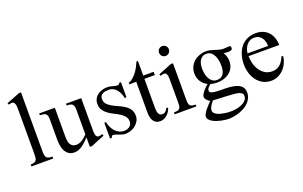

<svg xmlns="http://www.w3.org/2000/svg" viewBox="-99 -1126 2813 1784"><g transform="rotate(-20 1307.0 -234.0)"><path d="M36.1 0V-18.6Q59.1 -18.6 72 -23.9Q85 -29.3 91.6 -39.3Q98.1 -49.3 99.9 -64.2Q101.6 -79.1 101.6 -99.1V-539.1Q101.6 -554.7 100.6 -569.1Q99.6 -583.5 95.7 -594.2Q91.8 -605 85 -611.3Q78.1 -617.7 65.9 -617.7Q58.1 -617.7 51.3 -616Q44.4 -614.3 36.1 -611.3L28.3 -627.9L160.2 -679.7H180.7V-99.1Q180.7 -77.1 183.1 -61.8Q185.5 -46.4 192.6 -36.9Q199.7 -27.3 213.9 -22.9Q228 -18.6 252 -18.6V0Z M630.9 14.6H608.9V-79.1Q594.2 -63.5 577.6 -46.9Q561 -30.3 542.5 -16.6Q523.9 -2.9 503.2 5.9Q482.4 14.6 459.5 14.6Q423.8 14.6 401.9 -1.2Q379.9 -17.1 367.4 -41.7Q355 -66.4 350.8 -96.9Q346.7 -127.4 346.7 -156.2V-352.1Q346.7 -373.5 342.8 -387Q338.9 -400.4 330.1 -407.7Q321.3 -415 307.1 -417.5Q293 -419.9 272.5 -419.9V-438H427.2V-145.5Q427.2 -126.5 430.2 -108.6Q433.1 -90.8 440.9 -76.9Q448.7 -63 463.1 -54.4Q477.5 -45.9 499.5 -45.9Q515.1 -45.9 530.5 -51.5Q545.9 -57.1 559.8 -65.9Q573.7 -74.7 586.2 -85.9Q598.6 -97.2 608.9 -107.9V-356Q608.9 -375.5 604.7 -388.2Q600.6 -400.9 592 -408Q583.5 -415 569.8 -417.5Q556.2 -419.9 537.6 -419.9V-438H688V-115.7Q688 -108.9 688.7 -97.2Q689.5 -85.4 692.4 -75.2Q695.3 -64.9 701.2 -57.1Q707 -49.3 717.8 -49.3Q736.8 -49.3 757.3 -57.1L763.7 -40Z M1109.4 -110.4Q1109.4 -82 1095.9 -59.1Q1082.5 -36.1 1061.8 -19.5Q1041 -2.9 1014.6 5.9Q988.3 14.6 961.9 14.6Q946.8 14.6 930.7 9.8Q914.6 4.9 899.4 -0.7Q884.3 -6.3 870.6 -11Q856.9 -15.6 845.2 -15.6Q842.3 -15.6 839.6 -12.9Q836.9 -10.3 834.7 -6.6Q832.5 -2.9 831.1 0.7Q829.6 4.4 828.1 6.3H811.5V-149.9H828.1Q833 -124 844 -99.9Q855 -75.7 871.8 -56.9Q888.7 -38.1 911.1 -26.9Q933.6 -15.6 961.9 -15.6Q976.6 -15.6 990.2 -19.8Q1003.9 -23.9 1014.4 -32.2Q1024.9 -40.5 1031.2 -52.7Q1037.6 -64.9 1037.6 -80.6Q1037.6 -110.8 1020.8 -131.6Q1003.9 -152.3 978.5 -168.2Q953.1 -184.1 924.1 -198.2Q895 -212.4 869.6 -230.7Q844.2 -249 827.4 -273.4Q810.5 -297.9 810.5 -334Q810.5 -364.3 822.5 -386.2Q834.5 -408.2 854.2 -422.9Q874 -437.5 899.7 -444.3Q925.3 -451.2 952.1 -451.2Q964.8 -451.2 976.8 -448.7Q988.8 -446.3 1000.7 -442.6Q1012.7 -439 1024.7 -436.5Q1036.6 -434.1 1048.3 -434.1Q1056.2 -434.1 1060.8 -439.2Q1065.4 -444.3 1068.8 -451.2H1085.9V-301.3H1068.8Q1064 -324.7 1054.7 -346.7Q1045.4 -368.7 1031.5 -385.7Q1017.6 -402.8 997.6 -413.3Q977.5 -423.8 950.7 -423.8Q936.5 -423.8 921.6 -421.4Q906.7 -418.9 894.5 -412.6Q882.3 -406.2 874.3 -394.5Q866.2 -382.8 866.2 -364.7Q866.2 -333 884.3 -313.2Q902.3 -293.5 929.4 -278.3Q956.5 -263.2 987.8 -250Q1019 -236.8 1046.1 -219.2Q1073.2 -201.7 1091.3 -176Q1109.4 -150.4 1109.4 -110.4Z M1417 -80.6Q1412.1 -62 1401.9 -44.9Q1391.6 -27.8 1377.2 -14.6Q1362.8 -1.5 1345.2 6.6Q1327.6 14.6 1307.6 14.6Q1281.7 14.6 1265.1 4.9Q1248.5 -4.9 1238.5 -21.2Q1228.5 -37.6 1224.6 -58.3Q1220.7 -79.1 1220.7 -101.6V-405.8H1151.9V-419.9Q1176.8 -429.2 1197.3 -447.3Q1217.8 -465.3 1234.6 -487.8Q1251.5 -510.3 1264.4 -534.9Q1277.3 -559.6 1286.6 -582.5H1301.3V-438H1404.3V-405.8H1301.3V-112.8Q1301.3 -102.1 1303 -89.4Q1304.7 -76.7 1309.1 -65.7Q1313.5 -54.7 1322 -47.4Q1330.6 -40 1343.8 -40Q1365.2 -40 1378.2 -51Q1391.1 -62 1398.4 -80.6Z M1608.9 -587.9Q1608.9 -567.4 1595 -552.7Q1581.1 -538.1 1560.5 -538.1Q1540 -538.1 1525.9 -552Q1511.7 -565.9 1511.7 -587.9Q1511.7 -608.4 1525.9 -621.8Q1540 -635.3 1560.5 -635.3Q1580.1 -635.3 1594.5 -621.3Q1608.9 -607.4 1608.9 -587.9ZM1452.6 0V-18.6Q1474.1 -18.6 1487.5 -21.7Q1501 -24.9 1508.3 -33Q1515.6 -41 1518.1 -54.7Q1520.5 -68.4 1520.5 -89.4V-323.7Q1520.5 -334.5 1519.5 -345.9Q1518.6 -357.4 1515.1 -366.9Q1511.7 -376.5 1505.1 -382.3Q1498.5 -388.2 1486.8 -388.2Q1479 -388.2 1470.2 -386Q1461.4 -383.8 1452.6 -380.9L1446.3 -397.9L1579.1 -451.2H1600.1V-89.4Q1600.1 -68.4 1602.5 -54.7Q1605 -41 1612.3 -33Q1619.6 -24.9 1632.6 -21.7Q1645.5 -18.6 1667 -18.6V0Z M2160.6 -399.4Q2160.6 -384.3 2148.4 -379.4Q2136.2 -374.5 2120.6 -374.5Q2107.9 -374.5 2095.2 -375.5Q2082.5 -376.5 2073.7 -377Q2087.9 -358.4 2093.8 -335.4Q2099.6 -312.5 2099.6 -290Q2099.6 -253.4 2085.2 -225.8Q2070.8 -198.2 2046.9 -179.4Q2022.9 -160.6 1991.7 -151.1Q1960.4 -141.6 1926.8 -141.6Q1910.2 -141.6 1893.6 -143.8Q1877 -146 1860.4 -150.9Q1847.7 -140.6 1835.9 -127.4Q1824.2 -114.3 1824.2 -97.7Q1824.2 -83 1838.4 -76.7Q1852.5 -70.3 1875.7 -67.9Q1898.9 -65.4 1928.7 -65.4Q1958.5 -65.4 1989.7 -64.2Q2021 -63 2050.8 -58.3Q2080.6 -53.7 2103.8 -42.7Q2127 -31.7 2141.1 -12Q2155.3 7.8 2155.3 40Q2155.3 69.3 2144 93.3Q2132.8 117.2 2113.8 136.7Q2094.7 156.2 2069.6 170.2Q2044.4 184.1 2017.1 193.6Q1989.7 203.1 1961.9 207.5Q1934.1 211.9 1909.7 211.9Q1897.5 211.9 1878.2 209.7Q1858.9 207.5 1837.6 202.9Q1816.4 198.2 1794.9 190.9Q1773.4 183.6 1756.3 173.3Q1739.3 163.1 1728.3 150.1Q1717.3 137.2 1717.3 120.6Q1717.3 107.4 1727.8 89.4Q1738.3 71.3 1752.7 53.7Q1767.1 36.1 1782 20.5Q1796.9 4.9 1805.7 -3.9Q1799.3 -7.8 1791.7 -13.4Q1784.2 -19 1777.1 -26.1Q1770 -33.2 1765.4 -41Q1760.7 -48.8 1760.7 -57.1Q1760.7 -70.3 1769 -85.2Q1777.3 -100.1 1789.3 -114.3Q1801.3 -128.4 1814.2 -140.4Q1827.1 -152.3 1836.9 -160.2Q1817.9 -168.9 1802.2 -182.9Q1786.6 -196.8 1775.9 -214.1Q1765.1 -231.4 1759.5 -251.5Q1753.9 -271.5 1753.9 -292.5Q1753.9 -329.1 1768.1 -358.6Q1782.2 -388.2 1806.4 -408.7Q1830.6 -429.2 1862.1 -440.2Q1893.6 -451.2 1928.2 -451.2Q1949.2 -451.2 1969.2 -445.8Q1989.3 -440.4 2008.8 -434.1Q2028.3 -427.7 2048.1 -422.4Q2067.9 -417 2088.4 -417Q2101.1 -417 2113.8 -418.5Q2126.5 -419.9 2139.2 -419.9Q2151.9 -419.9 2156.2 -417.5Q2160.6 -415 2160.6 -399.4ZM2015.1 -276.9Q2015.1 -298.8 2011 -325.2Q2006.8 -351.6 1996.1 -374.5Q1985.4 -397.5 1967 -412.6Q1948.7 -427.7 1920.4 -427.7Q1896.5 -427.7 1880.4 -417.2Q1864.3 -406.7 1854.7 -390.6Q1845.2 -374.5 1841.1 -353.8Q1836.9 -333 1836.9 -313.5Q1836.9 -290.5 1841.1 -264.6Q1845.2 -238.8 1856.2 -216.6Q1867.2 -194.3 1886 -179.7Q1904.8 -165 1933.1 -165Q1958 -165 1973.9 -174.6Q1989.7 -184.1 1999 -200Q2008.3 -215.8 2011.7 -235.8Q2015.1 -255.9 2015.1 -276.9ZM2120.6 58.6Q2120.6 49.3 2116.5 42Q2112.3 34.7 2105.7 30Q2099.1 25.4 2090.6 22.2Q2082 19 2073.7 17.1Q2055.2 12.7 2023.4 10.3Q1991.7 7.8 1956.5 6.1Q1921.4 4.4 1887.7 3.2Q1854 2 1831.5 0Q1824.7 7.8 1817.1 17.6Q1809.6 27.3 1802.5 38.3Q1795.4 49.3 1791 61Q1786.6 72.8 1786.6 84.5Q1786.6 99.1 1796.1 109.9Q1805.7 120.6 1820.6 128.2Q1835.4 135.7 1854.2 140.9Q1873 146 1891.4 148.9Q1909.7 151.9 1926 152.8Q1942.4 153.8 1953.1 153.8Q1974.6 153.8 2003.4 149.7Q2032.2 145.5 2058.3 134.5Q2084.5 123.5 2102.5 105.2Q2120.6 86.9 2120.6 58.6Z M2585.4 -160.2Q2580.6 -126 2565.7 -94.5Q2550.8 -63 2527.3 -38.8Q2503.9 -14.6 2472.9 0Q2441.9 14.6 2405.8 14.6Q2358.9 14.6 2323 -5.1Q2287.1 -24.9 2262.9 -57.1Q2238.8 -89.4 2226.8 -130.4Q2214.8 -171.4 2214.8 -214.4Q2214.8 -261.7 2227.3 -304.7Q2239.7 -347.7 2264.6 -380.1Q2289.6 -412.6 2328.1 -431.9Q2366.7 -451.2 2418 -451.2Q2457.5 -451.2 2488.5 -438Q2519.5 -424.8 2541 -400.9Q2562.5 -377 2574 -344.2Q2585.4 -311.5 2585.4 -272.9H2282.7Q2282.7 -237.3 2292.2 -200.4Q2301.8 -163.6 2321.5 -133.5Q2341.3 -103.5 2371.3 -84.2Q2401.4 -64.9 2442.9 -64.9Q2468.3 -64.9 2488.3 -72.8Q2508.3 -80.6 2523.7 -95Q2539.1 -109.4 2550.5 -128.7Q2562 -147.9 2570.8 -169.9ZM2485.4 -300.3Q2485.4 -321.8 2480 -343Q2474.6 -364.3 2462.9 -380.4Q2451.2 -396.5 2433.3 -406.7Q2415.5 -417 2390.6 -417Q2365.7 -417 2346.7 -407.2Q2327.6 -397.5 2314.2 -381.1Q2300.8 -364.7 2292.7 -343.5Q2284.7 -322.3 2282.7 -300.3Z"/></g></svg>

Font: Kitab
Style: Regular
Weight: 400
Designer: SIL International
Foundry: Khaled Hosny
Version: Version 1.000